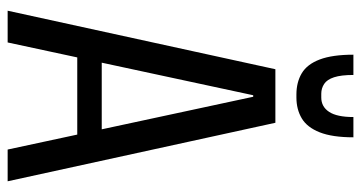

<svg xmlns="http://www.w3.org/2000/svg" viewBox="-241 -703 944 502"><g transform="rotate(90 231.0 -452.0)"><path d="M161 -700H301L454 0H371L233 -642H229L91 0H8ZM114 -246H349V-182H114ZM227 -755Q195 -755 171.5 -769Q148 -783 135.5 -816Q123 -849 123 -904H176Q176 -872 182 -853.5Q188 -835 199.5 -827.5Q211 -820 225 -820H235Q259 -820 272.5 -840.5Q286 -861 286 -904H339Q339 -849 326 -816Q313 -783 289.5 -769Q266 -755 235 -755Z"/></g></svg>

Font: Pathway Extreme Condensed
Style: Regular
Weight: 400
Width: 3
Version: Version 1.001;gftools[0.9.26]